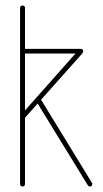

<svg xmlns="http://www.w3.org/2000/svg" viewBox="-20 -679 374 699"><path d="M53 -651Q53 -654 55.5 -656.5Q58 -659 62 -659Q66 -659 68.5 -656.5Q71 -654 71 -651V-9Q71 -5 68.5 -2.5Q66 0 62 0Q58 0 55.5 -2.5Q53 -5 53 -9ZM62 -484Q58 -484 55.5 -486.5Q53 -489 53 -493Q53 -496 55.5 -498.5Q58 -501 62 -501H275Q278 -501 280 -498.5Q282 -496 282 -493Q282 -489 280 -486.5Q278 -484 274 -484ZM268 -499Q271 -501 275 -501Q278 -501 280.5 -498.5Q283 -496 283 -493Q283 -489 281 -486L68 -247Q66 -244 62 -244Q58 -244 56 -246.5Q54 -249 54 -253Q54 -258 56 -260ZM111 -312Q111 -313 110.5 -314Q110 -315 110 -316Q110 -319 112.5 -322Q115 -325 119 -325Q124 -325 127 -320L315 -13Q316 -13 316 -11.5Q316 -10 316 -9Q316 -6 314 -3Q312 0 307 0Q303 0 300 -4Z"/></svg>

Font: Libertine-Super Thin
Style: Regular
Weight: 100
Designer: Bastien Sozeau
Foundry: NBR — Bastien Sozeau
Version: Version 2.003;gftools[0.9.33]